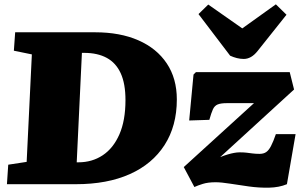

<svg xmlns="http://www.w3.org/2000/svg" viewBox="-20 -850 1403 886"><path d="M12 0 18 -90 103 -103 127 -599 44 -616 50 -701H419Q534 -701 618.5 -664Q703 -627 749.5 -557.5Q796 -488 796 -391Q796 -269 739.5 -181Q683 -93 579 -46.5Q475 0 330 0ZM334 -101H342Q405 -101 454 -133.5Q503 -166 531 -230Q559 -294 559 -388Q559 -464 537 -512Q515 -560 472.5 -583Q430 -606 369 -606H358ZM884 -517H1317L1337 -437L996 -125Q1016 -133 1031.5 -137.5Q1047 -142 1060.5 -144.5Q1074 -147 1086 -147Q1104 -147 1117 -145.5Q1130 -144 1144.5 -142Q1159 -140 1178 -140Q1196 -140 1208 -148Q1220 -156 1230.5 -176Q1241 -196 1253 -231H1344L1304 0Q1268 15 1222 16Q1176 17 1129 10.5Q1082 4 1041.5 -2.5Q1001 -9 975 -9Q940 -9 916 -1.5Q892 6 877 13L828 -79L1152 -374H1027Q999 -374 984.5 -368Q970 -362 962.5 -345.5Q955 -329 946 -297L853 -294L873 -506ZM896 -785 941 -829 1098 -719 1253 -830 1302 -782 1169 -615Q1154 -596 1138 -587Q1122 -578 1105 -578Q1089 -578 1073 -582Q1057 -586 1042 -593Z"/></svg>

Font: Literata Black
Style: Italic
Weight: 900
Italic angle: -2°
Designer: Latin by Veronika Burian and Jose Scaglione. Greek by Irene Vlachou. Cyrillic by Vera Evstafieva
Foundry: TypeTogether
Version: Version 3.002